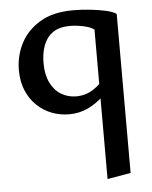

<svg xmlns="http://www.w3.org/2000/svg" viewBox="-52 -468 636 801"><g transform="rotate(-5 266.0 -68.0)"><path d="M284 -425Q320 -425 356 -421Q392 -417 421 -410.5Q450 -404 464 -394L366 -337Q350 -349 320 -355Q290 -361 265 -361Q221 -361 194 -342.5Q167 -324 154.5 -291Q142 -258 142 -216Q142 -168 158.5 -134Q175 -100 203.5 -83Q232 -66 266 -66Q305 -66 337.5 -86.5Q370 -107 393 -143L424 -117Q403 -84 374 -56Q345 -28 309 -11Q273 6 230 6Q193 6 158.5 -7Q124 -20 96.5 -46Q69 -72 53 -109.5Q37 -147 37 -196Q37 -255 63.5 -307Q90 -359 144.5 -392Q199 -425 284 -425ZM464 -394V272L366 289V-337Z"/></g></svg>

Font: Ysabeau Infant SemiBold
Style: Regular
Weight: 600
Designer: Christian Thalmann (Catharsis Fonts)
Version: Version 2.002; featfreeze: ss01,ss02,lnum